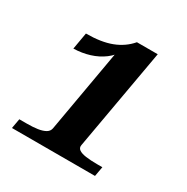

<svg xmlns="http://www.w3.org/2000/svg" viewBox="-143 -732 831 855"><g transform="rotate(30 272.5 -304.5)"><path d="M336 -89Q333 -74 344.5 -65.5Q356 -57 380.5 -53.5Q405 -50 438 -50H466L457 0H30L39 -50H77Q109 -50 132.5 -53.5Q156 -57 171 -65.5Q186 -74 189 -90L267 -535L286 -544Q270 -513 240 -490.5Q210 -468 171.5 -456Q133 -444 90 -443L105 -529Q144 -529 176.5 -534Q209 -539 235 -549Q261 -559 282.5 -574Q304 -589 321 -609H428Z"/></g></svg>

Font: Roboto Serif 72pt SemiCondensed SemiBold
Style: Italic
Weight: 600
Width: 4
Italic angle: -10°
Designer: Greg Gazdowicz
Foundry: Commercial Type
Version: Version 1.008